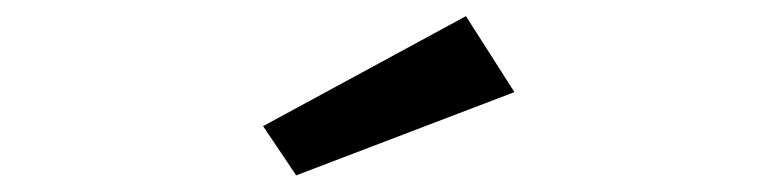

<svg xmlns="http://www.w3.org/2000/svg" viewBox="-20 -792 940 232"><path d="M543 -772.5 601.6 -680.7 337.9 -580.1 297.9 -639.6Z"/></svg>

Font: Cherry Cream Soda
Style: Regular
Weight: 400
Designer: Font Diner, Inc
Foundry: Font Diner, Inc
Version: Version 1.000